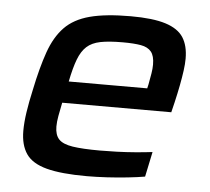

<svg xmlns="http://www.w3.org/2000/svg" viewBox="-43 -564 676 619"><g transform="rotate(5 294.5 -255.0)"><path d="M259 8Q177 8 129.5 -4.5Q82 -17 62.5 -45.5Q43 -74 43 -120Q43 -147 48 -180.5Q53 -214 62 -254Q77 -327 95 -378Q113 -429 143 -460Q173 -491 224 -504.5Q275 -518 356 -518Q428 -518 469 -505Q510 -492 527 -465.5Q544 -439 544 -397Q544 -380 541 -358Q538 -336 533 -310Q528 -284 521 -254L513 -221H160Q155 -197 151.5 -177.5Q148 -158 148 -143Q148 -116 161 -102Q174 -88 206 -83Q238 -78 295 -78Q319 -78 349 -79Q379 -80 409.5 -82.5Q440 -85 464 -88L447 -7Q424 -3 391.5 0.5Q359 4 324.5 6Q290 8 259 8ZM175 -291H429L432 -304Q436 -325 438.5 -340.5Q441 -356 441 -369Q441 -397 430 -410.5Q419 -424 396.5 -428Q374 -432 338 -432Q293 -432 265.5 -426.5Q238 -421 221.5 -406Q205 -391 194.5 -363.5Q184 -336 175 -291Z"/></g></svg>

Font: Saira SemiExpanded Medium
Style: Italic
Weight: 500
Width: 6
Italic angle: -12°
Designer: Hector Gatti with collaboration of the Omnibus-Type team
Foundry: Omnibus-Type
Version: Version 1.101